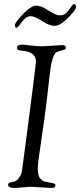

<svg xmlns="http://www.w3.org/2000/svg" viewBox="-20 -925 396 950"><path d="M347 -905Q356 -905 356 -890.5Q356 -876 316.5 -836.5Q277 -797 251 -797Q225 -797 188 -821Q151 -845 132.5 -845Q114 -845 100.5 -830.5Q87 -816 77.5 -802Q68 -788 61 -788Q54 -788 54 -801Q54 -814 94 -855.5Q134 -897 159 -897Q184 -897 220 -873Q256 -849 276.5 -849Q297 -849 310 -863Q323 -877 332 -891Q341 -905 347 -905ZM132 -1 55 5Q20 5 20 -11Q20 -23 40 -24Q61 -26 74 -45Q87 -64 89 -81Q91 -98 110 -239Q158 -609 158 -619Q158 -666 98 -673Q73 -676 72 -677Q64 -680 64 -689Q64 -704 91 -704Q102 -704 132 -700Q162 -696 194 -696Q194 -696 288 -702Q306 -702 306 -688Q306 -681 296.5 -678.5Q287 -676 273.5 -672.5Q260 -669 254 -662Q234 -639 223.5 -535.5Q213 -432 198 -326Q183 -220 175 -166.5Q167 -113 167 -95Q167 -77 170 -62Q173 -47 180.5 -40Q188 -33 192.5 -30Q197 -27 209 -25Q221 -23 224.5 -22Q228 -21 233 -20Q238 -19 241.5 -18.5Q245 -18 248 -17Q254 -15 254 -8.5Q254 -2 251 1Q247 5 233 5Z"/></svg>

Font: Sorts Mill Goudy
Style: Italic
Weight: 400
Italic angle: -7.40001°
Version: Version 003.101